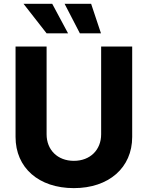

<svg xmlns="http://www.w3.org/2000/svg" viewBox="-20 -970 769 1000"><path d="M364.7 9.8C546.4 9.8 668.5 -96.2 668.5 -256.8V-727.5H506.8V-270.5C506.8 -189.9 450.2 -132.3 364.7 -132.3C279.3 -132.3 222.7 -189.9 222.7 -270.5V-727.5H61V-256.8C61 -96.2 181.6 9.8 364.7 9.8ZM396 -796.4H505.9L454.6 -950.2H316.4ZM222.7 -796.4H334.5L252 -950.2H102.5Z"/></svg>

Font: Raveo
Style: Bold
Weight: 700
Designer: Jakub Foglar, Rasmus Andersson (Inter)
Foundry: Jakubfoglar.com
Version: Version 1.100;Glyphs 3.2.3 (3260)